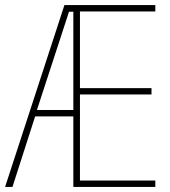

<svg xmlns="http://www.w3.org/2000/svg" viewBox="-20 -734 668 754"><path d="M590 0V-25H294V-363H575V-388H294V-689H590V-714H233L0 0H29L118 -277H268V0ZM125 -302 251 -688H268V-302Z"/></svg>

Font: Noto Sans Armenian Condensed Thin
Style: Regular
Weight: 100
Width: 3
Designer: Monotype Design Team
Foundry: Monotype Imaging Inc.
Version: Version 2.008